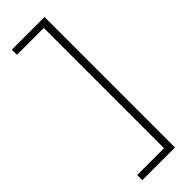

<svg xmlns="http://www.w3.org/2000/svg" viewBox="-293 -718 926 926"><g transform="rotate(-45 170.0 -255.0)"><path d="M41 190V155H224V-665H41V-700H264V190Z"/></g></svg>

Font: Readex Pro Light
Style: Regular
Weight: 300
Designer: Bonnie Shaver-Troup, Thomas Jockin
Foundry: Lexend
Version: Version 1.200; ttfautohint (v1.8.3)